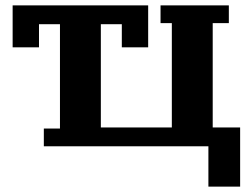

<svg xmlns="http://www.w3.org/2000/svg" viewBox="-20 -544 925 714"><path d="M143 -66H203V-454H125V-368H27V-524H531V-368H433V-454H355V-70H619V-458H577V-524H831V-458H771V-70H873V150H755V0H143Z"/></svg>

Font: IBM Plex Serif
Style: Bold
Weight: 700
Designer: Mike Abbink, Paul van der Laan, Pieter van Rosmalen
Foundry: Bold Monday
Version: Version 2.008